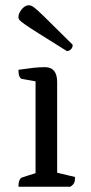

<svg xmlns="http://www.w3.org/2000/svg" viewBox="-20 -709 345 729"><path d="M50 0Q50 -32 66 -36L126 -55L115 -41V-413L127 -398L65 -409Q50 -411 50 -444Q84 -449 106.5 -451.5Q129 -454 151 -454Q197 -454 197 -397V-43L185 -56L265 -37Q265 -22 261.5 -14.5Q258 -7 247 0ZM234 -515Q167 -557 129.5 -580.5Q92 -604 75 -616Q58 -628 54 -633Q50 -638 50 -643Q50 -654 56 -664.5Q62 -675 71 -682Q80 -689 90 -689Q96 -689 102.5 -685.5Q109 -682 124 -668.5Q139 -655 170 -624Q201 -593 256 -539Q256 -528 249 -521.5Q242 -515 234 -515Z"/></svg>

Font: Pitagon Serif
Style: Regular
Weight: 400
Designer: Travis Tran
Foundry: Pitagon
Version: Version 1.000;gftools[0.9.26]